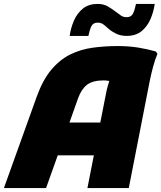

<svg xmlns="http://www.w3.org/2000/svg" viewBox="-41 -964 827 984"><path d="M-21 0 147 -468Q178 -554 221.5 -606Q265 -658 318.5 -684.5Q372 -711 434 -719.5Q496 -728 563 -728Q620 -728 668.5 -720Q717 -712 758 -700L766 -688Q754 -661 743.5 -621.5Q733 -582 727 -552L619 0H407L440 -168H255L195 0ZM359 -460 315 -336H473L503 -488Q506 -505 510.5 -520Q515 -535 519 -549Q502 -552 491 -552Q434 -552 405 -529.5Q376 -507 359 -460ZM316 -780Q322 -822 338.5 -859.5Q355 -897 384.5 -920.5Q414 -944 460 -944Q490 -944 513.5 -930Q537 -916 552 -904Q566 -893 578.5 -884.5Q591 -876 608 -876Q632 -876 641 -895Q650 -914 656 -944H752Q746 -902 729.5 -864.5Q713 -827 683.5 -803.5Q654 -780 608 -780Q578 -780 555 -791Q532 -802 516 -816Q503 -828 490 -838Q477 -848 460 -848Q436 -848 427 -829Q418 -810 412 -780Z"/></svg>

Font: Kufam Black
Style: Italic
Weight: 900
Italic angle: -11°
Designer: Artur Schmal
Foundry: Original Type
Version: Version 1.301; ttfautohint (v1.8.3)